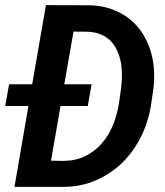

<svg xmlns="http://www.w3.org/2000/svg" viewBox="-38 -731 644 751"><path d="M18.6 0H205.6Q276.9 0.5 336.4 -25.4Q396 -51.3 441.4 -95.7Q485.8 -139.6 514.9 -199.2Q543.9 -258.8 553.7 -326.2L562 -383.8Q566.4 -419.9 564.5 -454.6Q562.5 -489.3 554.2 -520.5Q543.9 -559.6 523.4 -594Q502.9 -628.4 473.6 -652.8Q442.9 -678.7 401.9 -694.1Q360.8 -709.5 310.1 -710.4L141.6 -710.9L87.9 -401.4H-2.4L-17.6 -316.4H73.2ZM305.2 -316.4 320.3 -401.4H213.4L249.5 -607.4L305.2 -606.9Q335.4 -605.5 357.4 -595.9Q379.4 -586.4 395 -570.8Q410.6 -554.2 420.2 -533Q429.7 -511.7 434.6 -487.8Q439 -462.9 439 -436.8Q439 -410.6 435.5 -385.3L427.2 -326.2Q420.4 -282.2 403.8 -241.7Q387.2 -201.2 360.4 -170.4Q333.5 -139.2 296.1 -120.6Q258.8 -102.1 210.4 -101.6L161.6 -102.5L198.7 -316.4Z"/></svg>

Font: Roboto Mono SemiBold
Style: Italic
Weight: 600
Italic angle: -10°
Monospace: yes
Designer: Google
Version: Version 3.000